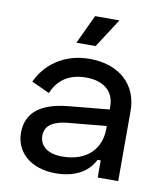

<svg xmlns="http://www.w3.org/2000/svg" viewBox="-81 -767 730 848"><g transform="rotate(10 284.0 -343.0)"><path d="M277 -700 216 -570H302L386 -700ZM54 -367 135 -330C158 -387 205 -426 285 -426C365 -426 412 -386 412 -319V-305L231 -288C105 -276 44 -225 44 -136C44 -48 115 14 225 14C326 14 377 -33 398 -77H412V0H504V-315C504 -433 419 -510 287 -510C167 -510 89 -443 54 -367ZM139 -140C139 -190 184 -210 241 -215L412 -231V-218C412 -133 356 -64 241 -64C176 -64 139 -94 139 -140Z"/></g></svg>

Font: Space Text Medium
Style: Regular
Weight: 500
Designer: Florian Karsten (Space Text), Colophon Foundry (Space Mono)
Foundry: Florian Karsten
Version: Version 1.003;PS 001.003;hotconv 1.0.88;makeotf.lib2.5.64775